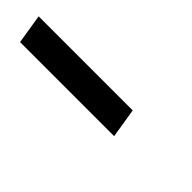

<svg xmlns="http://www.w3.org/2000/svg" viewBox="15 -774 438 438"><g transform="rotate(45 234.0 -555.0)"><path d="M24.5 -519.5H328L316.5 -591H13Z"/></g></svg>

Font: Font.Observer
Style: Regular
Weight: 500
Italic angle: 9°
Version: Version 1.001;FEAKit 1.0